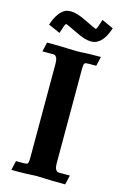

<svg xmlns="http://www.w3.org/2000/svg" viewBox="-115 -787 530 839"><g transform="rotate(15 150.5 -367.5)"><path d="M269 0.5Q201.2 0.5 168.5 -1.5Q151.4 -2.4 137.2 -2.4Q127.4 -2.4 116.7 -1.5Q92.3 0.5 25.4 0.5L35.2 -42H70.3Q82.5 -42 87.2 -45.4Q91.8 -48.8 91.8 -76.7V-494.6Q91.8 -516.6 87.2 -524.7Q82.5 -532.7 78.9 -533.9Q75.2 -535.2 70.3 -535.2H22.5L32.2 -577.6Q100.1 -577.6 132.3 -575.7Q149.9 -574.7 164.1 -574.7Q173.3 -574.7 184.6 -575.2Q208.5 -577.6 275.9 -577.6L266.1 -535.2H231Q218.3 -535.2 213.9 -531.5Q209.5 -527.8 209.5 -500.5V-82.5Q209.5 -60.5 214.1 -52.5Q218.8 -44.4 222.4 -43.2Q226.1 -42 231 -42H278.8ZM216.3 -631.8Q188 -631.8 145.5 -653.3Q96.2 -677.2 93.8 -677.2Q91.3 -677.2 88.9 -674.8Q86.4 -672.4 73.7 -632.3L20.5 -655.8Q41 -716.8 73.7 -731.9Q82.5 -736.3 98.1 -736.3Q126 -736.3 168.9 -714.8Q219.2 -690.4 221.2 -690.4Q222.7 -690.4 225.3 -693.1Q228 -695.8 240.7 -735.8L293.5 -711.9Q267.1 -631.8 216.3 -631.8Z"/></g></svg>

Font: Quaaykop
Style: Bold
Weight: 700
Designer: Tup Wanders
Foundry: Free font, DO NOT SELL
Version: Version 1.00;July 31, 2023;FontCreator 11.5.0.2430 64-bit